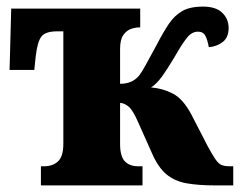

<svg xmlns="http://www.w3.org/2000/svg" viewBox="-20 -562 727 582"><path d="M104 0V-58H114Q140 -58 156 -73Q172 -88 172 -126V-467H153Q117 -467 105 -450.5Q93 -434 88 -389L84 -350H9L14 -536H405V-479H403Q391 -479 377.5 -474.5Q364 -470 354 -456Q344 -442 344 -414V-308Q380 -308 400 -331Q410 -343 422.5 -366.5Q435 -390 456 -428Q474 -463 491 -488.5Q508 -514 531.5 -528Q555 -542 596 -542Q634 -542 653.5 -523.5Q673 -505 673 -477Q673 -449 655.5 -435Q638 -421 613 -419Q609 -441 602.5 -453.5Q596 -466 580 -466Q562 -466 547.5 -448.5Q533 -431 509 -389Q487 -352 471 -330Q455 -308 438 -297Q474 -294 504.5 -278Q535 -262 560 -215L609 -120Q624 -92 633.5 -78.5Q643 -65 652.5 -61.5Q662 -58 676 -58H687V0H632Q581 0 545 -6.5Q509 -13 484 -34Q459 -55 440 -99L399 -191Q382 -230 368.5 -240Q355 -250 344 -250V-126Q344 -88 358.5 -73Q373 -58 398 -58H412V0Z"/></svg>

Font: Noto Serif Condensed Black
Style: Regular
Weight: 900
Width: 3
Designer: Monotype Design Team
Foundry: Monotype Imaging Inc.
Version: Version 2.015; ttfautohint (v1.8.4.7-5d5b)